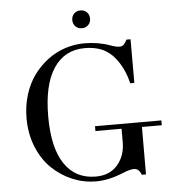

<svg xmlns="http://www.w3.org/2000/svg" viewBox="-59 -942 894 1008"><g transform="rotate(-5 387.5 -437.5)"><path d="M368.7 -807.1Q355.5 -820.3 355.5 -840.8Q355.5 -861.3 368.7 -874.5Q381.8 -887.7 402.3 -887.7Q422.9 -887.7 436 -874.5Q449.2 -861.3 449.2 -840.8Q449.2 -820.3 436 -807.1Q422.9 -793.9 402.3 -793.9Q381.8 -793.9 368.7 -807.1ZM71.3 -347.7Q71.3 -414.1 89.8 -472.9Q108.4 -531.7 140.6 -575.2Q172.9 -618.7 215.3 -650.4Q257.8 -682.1 307.1 -698Q356.4 -713.9 407.2 -713.9Q481 -713.9 543.9 -690.9Q572.8 -680.2 589.8 -680.2Q604.5 -680.2 612.8 -688.2Q621.1 -696.3 629.9 -713.9H651.4V-483.9H629.9Q612.3 -556.2 574.7 -607.9Q563.5 -623.5 551.3 -635.7Q539.1 -647.9 519.3 -660.9Q499.5 -673.8 470.9 -681.2Q442.4 -688.5 407.2 -688.5Q301.3 -688.5 243.4 -601.3Q185.5 -514.2 185.5 -347.7Q185.5 -181.6 243.2 -96.7Q300.8 -11.7 407.2 -11.7Q481 -11.7 522.2 -59.8Q563.5 -107.9 563.5 -178.7V-250H425.8V-275.4H775.4V-250H670.9L670.4 0H648.9Q642.1 -16.6 633.1 -25.1Q624 -33.7 608.9 -33.7Q588.9 -33.7 551.8 -18.6Q474.1 13.7 407.2 13.7Q342.8 13.7 283 -11.2Q223.1 -36.1 175.8 -81.3Q128.4 -126.5 99.9 -195.8Q71.3 -265.1 71.3 -347.7Z"/></g></svg>

Font: Theano Didot
Style: Regular
Weight: 400
Designer: Alexey Kryukov
Version: Version 2.0